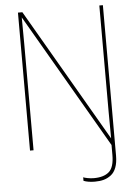

<svg xmlns="http://www.w3.org/2000/svg" viewBox="-63 -828 767 1081"><g transform="rotate(-5 320.0 -287.0)"><path d="M540 64.9V8.8L99.1 -751L100.1 -600.1V0H80.1V-779.8H105L541 -28.8L540 -180.2V-779.8H560.1V70.8Q560.1 109.9 549.8 137.2Q539.6 164.6 520.5 179.2Q501.5 193.8 479.5 200Q457.5 206.1 429.2 206.1Q390.6 206.1 365.2 195.8V175.8Q372.1 179.2 389.9 182.6Q407.7 186 424.8 186Q481.4 186 510.7 160.2Q540 134.3 540 64.9Z"/></g></svg>

Font: Cooper Hewitt
Style: Thin
Weight: 701
Designer: Village Type and Design LLC
Foundry: Cooper Hewitt Smithsonian Design Museum
Version: 1.000